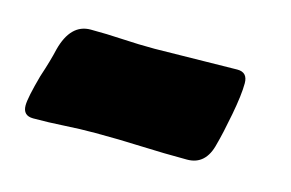

<svg xmlns="http://www.w3.org/2000/svg" viewBox="-38 -468 436 288"><g transform="rotate(15 180.0 -323.5)"><path d="M265 -248Q229 -248 193.5 -249.5Q158 -251 122 -251Q98 -251 74 -249.5Q50 -248 26 -248Q10 -248 10 -264Q10 -276 20 -312Q29 -339 33 -357Q44 -399 75 -399Q100 -399 125 -397.5Q150 -396 175 -396L303 -398Q319 -398 319 -381Q319 -363 313 -331.5Q307 -300 302 -282Q294 -248 265 -248Z"/></g></svg>

Font: Bangerz
Style: Regular
Weight: 400
Designer: vernon adams
Foundry: Vernon Adams
Version: Version 2.10;February 7, 2025;FontCreator 13.0.0.2683 64-bit